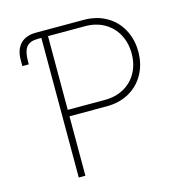

<svg xmlns="http://www.w3.org/2000/svg" viewBox="-105 -803 855 899"><g transform="rotate(-15 322.5 -353.5)"><path d="M46.9 -572.3V-601.6Q46.9 -651.9 73.2 -679.4Q99.6 -707 148.4 -707H379.9Q441.9 -707 489.3 -680.2Q536.6 -653.3 562.7 -605.5Q588.9 -557.6 588.9 -497.1Q588.9 -437 562.7 -389.4Q536.6 -341.8 489.3 -314.9Q441.9 -288.1 379.9 -288.1H199.2V0H167V-676.8H150.4Q110.8 -676.8 94.5 -655.8Q78.1 -634.8 78.1 -586.9V-572.3ZM378.9 -319.3Q431.6 -319.3 472.2 -342Q512.7 -364.7 534.7 -405.3Q556.6 -445.8 556.6 -497.1Q556.6 -548.8 534.4 -589.8Q512.2 -630.9 471.9 -653.8Q431.6 -676.8 378.9 -676.8H199.2V-319.3Z"/></g></svg>

Font: Pretendard Thin
Style: Regular
Weight: 100
Designer: Base glyphs from Inter by Rasmus Andersson; Hangeul glyphs from Noto Sans CJK(Source Han Sans) by Jang Soo-young and Kan
Foundry: Kil Hyung-jin
Version: Version 1.309